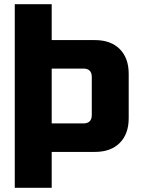

<svg xmlns="http://www.w3.org/2000/svg" viewBox="-20 -720 670 910"><path d="M430 -530Q505 -530 547.5 -487.5Q590 -445 590 -370V-160Q590 -85 547.5 -42.5Q505 0 430 0H225V170H50V-700H225V-530ZM415 -355Q415 -395 375 -395H225V-135H375Q415 -135 415 -175Z"/></svg>

Font: Russo One
Style: Regular
Weight: 400
Designer: Jovanny lemonad
Foundry: Jovanny Lemonad
Version: Version 1.001